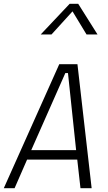

<svg xmlns="http://www.w3.org/2000/svg" viewBox="-50 -994 570 1014"><path d="M434 0H375L358 -151H93L27 0H-30L263 -655H359ZM115 -201H352L309 -608H295ZM165 -812 318 -974H363L465 -812H407L333 -934L222 -812Z"/></svg>

Font: Lekton
Style: Italic
Weight: 400
Italic angle: -9.3°
Designer: Paolo Mazzetti, Luciano Perondi, Raffaele Flato, Elena Papassissa, Emilio Macchia, Michela Povoleri, Tobias Seemiller, R
Version: Version 3.000